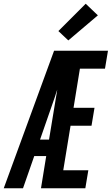

<svg xmlns="http://www.w3.org/2000/svg" viewBox="-51 -1006 597 1026"><path d="M-31 0 238 -735H526L510 -639H376L342 -430H454L438 -334H326L287 -96H421L405 0H168L196 -172H132L72 0ZM163 -260H211L255 -527Q252 -517 248.5 -508Q245 -499 243 -490ZM314 -790 261 -840 407 -986 472 -924Z"/></svg>

Font: Iosevka SS18
Style: Bold Italic
Weight: 700
Italic angle: -9°
Monospace: yes
Designer: Belleve Invis
Foundry: Belleve Invis
Version: Version 25.1.1; ttfautohint (v1.8.4)